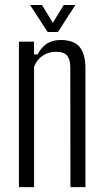

<svg xmlns="http://www.w3.org/2000/svg" viewBox="-20 -772 428 792"><path d="M58 0V-600H120.5V-547.5H135Q150.5 -577.5 173.8 -592.2Q197 -607 231 -607Q283.5 -607 307.8 -579Q332 -551 332.5 -491V0H270.5L270 -495Q269.5 -529 255.8 -543.8Q242 -558.5 211 -558.5Q180.5 -558.5 155.8 -542Q131 -525.5 120.5 -496V0ZM176.5 -640 104 -751.5H153L198 -678L243 -751.5H291L219 -640Z"/></svg>

Font: Big Shoulders Text Thin Light
Style: Regular
Weight: 300
Version: Version 2.002